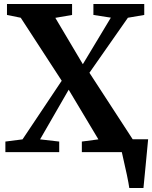

<svg xmlns="http://www.w3.org/2000/svg" viewBox="-20 -763 763 963"><path d="M645.5 -64.5H723Q718 -16 710.5 67L699.5 180H628.5Q623 138 591 0H390.5V-53L473.5 -64L324.5 -313L181 -64L277 -53V0H7V-53L93 -64L289.5 -358L84 -674L15 -688V-743H341.5V-688L257.5 -673.5L395.5 -441L536 -674.5L448.5 -688V-743H703.5V-688L621.5 -674L428.5 -398Z"/></svg>

Font: Merriweather Text
Style: Bold
Weight: 700
Designer: Eben Sorkin
Foundry: Eben Sorkin
Version: Version 2.100